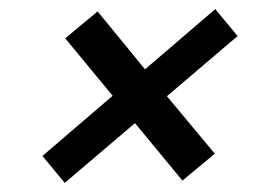

<svg xmlns="http://www.w3.org/2000/svg" viewBox="-20 -501 599 421"><path d="M122 -100 73 -159 227 -291 123 -417 194 -476 298 -349 452 -481 501 -422 346 -290 451 -164 380 -105 276 -231Z"/></svg>

Font: DM Sans 36pt Medium
Style: Italic
Weight: 500
Italic angle: -10°
Designer: Colophon Foundry, Jonny Pinhorn
Foundry: Colophon Foundry
Version: Version 4.004;gftools[0.9.30]